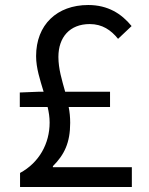

<svg xmlns="http://www.w3.org/2000/svg" viewBox="-20 -746 595 766"><path d="M59 -377V-319H170C175 -298 178 -278 178 -257C178 -173 136 -97 60 -56V0H506V-79H191V-83C237 -129 260 -177 260 -256C260 -278 258 -299 254 -319H419V-380H240C227 -427 213 -471 213 -519C213 -597 258 -650 338 -650C388 -650 423 -626 451 -591L505 -642C465 -691 411 -726 332 -726C207 -726 124 -647 124 -522C124 -474 140 -427 154 -380H134Z"/></svg>

Font: Kinto Sans
Style: Regular
Weight: 400
Designer: Authors: Ryoko NISHIZUKA  (kana & ideographs); Paul D. Hunt (Latin, Greek & Cyrillic); Wenlong ZHANG  (bopomofo); Sandol
Foundry: Adobe Systems Incorporated, ookami Inc.
Version: Version 0.001